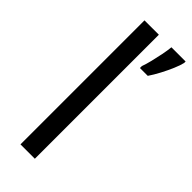

<svg xmlns="http://www.w3.org/2000/svg" viewBox="-248 -796 832 832"><g transform="rotate(45 168.5 -380.0)"><path d="M173 0H85V-760H173ZM337 -751Q333 -733 321.5 -706Q310 -679 295 -650.5Q280 -622 265 -600H217V-612Q224 -631 230.5 -657.5Q237 -684 242.5 -711.5Q248 -739 250 -760H337Z"/></g></svg>

Font: Noto Sans Ugaritic
Style: Regular
Weight: 400
Designer: Monotype Design Team
Foundry: Monotype Imaging Inc.
Version: Version 2.001; ttfautohint (v1.8.4.7-5d5b)